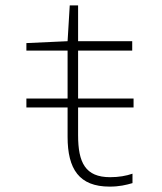

<svg xmlns="http://www.w3.org/2000/svg" viewBox="-20 -683 603 713"><path d="M78 -284H231V-175C231 -55 274 10 387 10C423 10 448 4 472 -3V-38C449 -30 421 -25 389 -25C297 -25 270 -79 270 -181V-284H476V-317H270V-495H471V-530H270V-663H239L231 -530L78 -523V-495H231V-317H78Z"/></svg>

Font: Noto Sans Mono SemiCondensed ExtraLight
Style: Regular
Weight: 200
Width: 4
Designer: Monotype Design Team
Foundry: Monotype Imaging Inc.
Version: Version 2.014